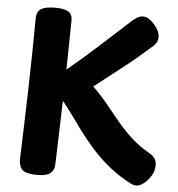

<svg xmlns="http://www.w3.org/2000/svg" viewBox="-55 -832 843 910"><g transform="rotate(5 366.0 -377.0)"><path d="M236 -40Q235 -12 217 2.5Q199 17 154 17Q103 17 85 1Q67 -15 67 -52Q73 -214 77.5 -384.5Q82 -555 83 -719Q83 -755 104.5 -767.5Q126 -780 172 -780Q212 -780 232.5 -768.5Q253 -757 253 -727Q251 -558 246.5 -385Q242 -212 236 -40ZM538 -749Q555 -764 566.5 -769.5Q578 -775 589 -775Q607 -775 625.5 -760.5Q644 -746 657.5 -725Q671 -704 671 -685Q671 -673 667 -663Q663 -653 650 -640Q615 -609 585.5 -584Q556 -559 526 -535.5Q496 -512 461.5 -485Q427 -458 383 -424Q424 -384 456.5 -343.5Q489 -303 520.5 -265.5Q552 -228 588.5 -194.5Q625 -161 674 -133Q696 -120 703 -107Q710 -94 710 -78Q710 -51 696 -27.5Q682 -4 662.5 11Q643 26 628 26Q613 26 602 20Q547 -8 499.5 -45.5Q452 -83 412 -128Q372 -173 336 -222Q302 -271 265.5 -318.5Q229 -366 185 -408L204 -457Q266 -505 323 -555Q380 -605 433.5 -654Q487 -703 538 -749Z"/></g></svg>

Font: Playpen Sans
Style: Bold
Weight: 700
Designer: Laura Meseguer, Veronika Burian, José Scaglione
Foundry: TypeTogether
Version: Version 1.001